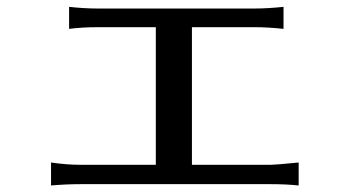

<svg xmlns="http://www.w3.org/2000/svg" viewBox="-20 -536 1040 571"><path d="M131.8 15.6V-52.7Q178.7 -45.9 218.8 -45.9H443.4V-455.1H268.6Q225.6 -455.1 185.5 -450.2V-515.6Q230.5 -510.7 268.6 -510.7H739.3Q775.4 -510.7 823.2 -515.6V-450.2Q775.4 -455.1 739.3 -455.1H550.8V-45.9H786.1Q797.9 -45.9 868.2 -52.7V15.6Q832 11.7 786.1 11.7H218.8Q175.8 11.7 131.8 15.6Z"/></svg>

Font: GenEi LateMin v2
Style: Medium
Weight: 500
Designer: o_tamon (Modified)
Foundry: o_tamon / Adobe Systems Incorporated / FONT 910 / Philipp H. Poll
Version: Version 2.1;Original Version 1.004